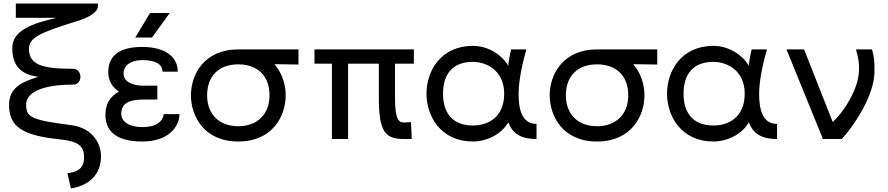

<svg xmlns="http://www.w3.org/2000/svg" viewBox="-20 -782 4996 1080"><path d="M49 -512C49 -418 92 -363 196 -350C109 -323 31 -292 31 -193C31 -70 103 -20 318 2C426 13 453 43 453 103C453 177 399 187 359 192L379 278C478 261 548 205 548 96C548 23 498 -63 381 -78C157 -107 127 -121 127 -194C127 -258 208 -306 392 -306C446 -306 446 -395 390 -395C211 -395 143 -420 143 -508C143 -569 201 -598 413 -663C486 -685 531 -716 531 -748V-762H69V-682H299C160 -650 49 -610 49 -512Z M824 -709 741 -571H835L935 -709ZM780 14C925 14 987 -65 990 -140H901C897 -101 861 -67 780 -67C707 -67 662 -97 662 -142C662 -200 706 -222 784 -222H865V-300H784C733 -300 675 -318 675 -369C675 -419 723 -444 780 -444C856 -444 894 -420 894 -379H980C980 -466 903 -518 780 -518C646 -518 589 -464 589 -377C589 -327 611 -292 649 -267C597 -237 573 -196 573 -136C573 -53 623 14 780 14Z M1320 -504C1127 -504 1054 -361 1054 -246C1054 -130 1127 14 1320 14C1514 14 1587 -130 1587 -246C1587 -305 1568 -370 1524 -421L1659 -419V-504ZM1320 -72C1215 -72 1145 -137 1145 -246C1145 -356 1213 -420 1320 -420C1428 -420 1496 -356 1496 -246C1496 -137 1425 -72 1320 -72Z M2308 -504H1749V-424H1847V0H1938V-424H2111V-235C2111 -44 2144 0 2251 0H2296L2292 -95L2255 -93C2222 -91 2202 -113 2202 -228V-424H2308Z M2640 14C2716 14 2800 -25 2839 -94C2861 -37 2902 0 2998 0V-85C2916 -85 2897 -166 2897 -255C2897 -338 2926 -453 2941 -504H2855C2847 -472 2839 -425 2839 -412C2802 -475 2725 -524 2640 -524C2462 -524 2379 -386 2379 -255C2379 -125 2462 14 2640 14ZM2640 -76C2526 -76 2472 -146 2472 -255C2472 -365 2526 -434 2640 -434C2716 -434 2816 -386 2816 -255C2816 -123 2726 -76 2640 -76Z M3338 -504C3145 -504 3072 -361 3072 -246C3072 -130 3145 14 3338 14C3532 14 3605 -130 3605 -246C3605 -305 3586 -370 3542 -421L3677 -419V-504ZM3338 -72C3233 -72 3163 -137 3163 -246C3163 -356 3231 -420 3338 -420C3446 -420 3514 -356 3514 -246C3514 -137 3443 -72 3338 -72Z M3993 14C4069 14 4153 -25 4192 -94C4214 -37 4255 0 4351 0V-85C4269 -85 4250 -166 4250 -255C4250 -338 4279 -453 4294 -504H4208C4200 -472 4192 -425 4192 -412C4155 -475 4078 -524 3993 -524C3815 -524 3732 -386 3732 -255C3732 -125 3815 14 3993 14ZM3993 -76C3879 -76 3825 -146 3825 -255C3825 -365 3879 -434 3993 -434C4069 -434 4169 -386 4169 -255C4169 -123 4079 -76 3993 -76Z M4715 0C4779 -69 4899 -242 4899 -381C4899 -439 4898 -459 4885 -504H4795C4812 -445 4812 -422 4812 -391C4812 -276 4715 -140 4664 -96L4503 -504H4404L4609 0Z"/></svg>

Font: Hibana SubMedium
Style: Regular
Weight: 500
Width: 6
Designer: pygmalion
Foundry: ybstudio
Version: Version 0.930;hotconv 1.0.109;makeotfexe 2.5.65596